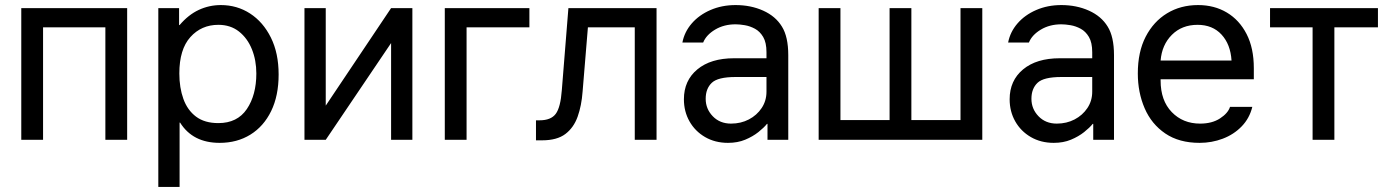

<svg xmlns="http://www.w3.org/2000/svg" viewBox="-20 -552 5486 758"><path d="M64 0V-520H482V0H396V-444H150V0Z M605 186V-520H687V-453H689Q724 -494 765 -513Q806 -532 852 -532Q916 -532 967.5 -498.5Q1019 -465 1049.5 -403.5Q1080 -342 1080 -258Q1080 -174 1050.5 -113.5Q1021 -53 968.5 -20.5Q916 12 847 12Q741 12 691 -68H689V186ZM842 -66Q917 -66 954.5 -121.5Q992 -177 992 -262Q992 -314 974.5 -357.5Q957 -401 923.5 -427.5Q890 -454 842 -454Q775 -454 731.5 -405.5Q688 -357 688 -262Q688 -206 704 -161.5Q720 -117 754 -91.5Q788 -66 842 -66Z M1182 0V-520H1266V-135L1524 -520H1608V0H1524V-382L1266 0Z M1736 0V-520H2070V-444H1822V0Z M2120 2H2096V-77H2110Q2155 -77 2174 -102.5Q2193 -128 2198 -196L2224 -520H2572V0H2486V-444H2301L2280 -190Q2276 -135 2260.5 -91.5Q2245 -48 2212 -23Q2179 2 2120 2Z M2854 12Q2803 12 2763.5 -11Q2724 -34 2702 -73Q2680 -112 2680 -160Q2680 -234 2733 -278Q2786 -322 2878 -322H3006V-346Q3006 -384 2993 -406Q2980 -428 2960.5 -438.5Q2941 -449 2920.5 -452.5Q2900 -456 2884 -456Q2838 -456 2803 -435Q2768 -414 2756 -384H2674Q2682 -426 2711 -459.5Q2740 -493 2785 -512.5Q2830 -532 2884 -532Q2944 -532 2993 -510Q3042 -488 3067 -447Q3092 -407 3092 -334V0H3010V-63H3008Q2996 -48 2974 -30.5Q2952 -13 2922 -0.5Q2892 12 2854 12ZM2866 -64Q2905 -64 2936.5 -80.5Q2968 -97 2987 -125.5Q3006 -154 3006 -190V-248H2884Q2814 -248 2790 -225Q2766 -202 2766 -162Q2766 -122 2794 -93Q2822 -64 2866 -64Z M3212 0V-520H3298V-78H3492V-520H3578V-78H3772V-520H3858V0Z M4140 12Q4089 12 4049.5 -11Q4010 -34 3988 -73Q3966 -112 3966 -160Q3966 -234 4019 -278Q4072 -322 4164 -322H4292V-346Q4292 -384 4279 -406Q4266 -428 4246.5 -438.5Q4227 -449 4206.5 -452.5Q4186 -456 4170 -456Q4124 -456 4089 -435Q4054 -414 4042 -384H3960Q3968 -426 3997 -459.5Q4026 -493 4071 -512.5Q4116 -532 4170 -532Q4230 -532 4279 -510Q4328 -488 4353 -447Q4378 -407 4378 -334V0H4296V-63H4294Q4282 -48 4260 -30.5Q4238 -13 4208 -0.5Q4178 12 4140 12ZM4152 -64Q4191 -64 4222.5 -80.5Q4254 -97 4273 -125.5Q4292 -154 4292 -190V-248H4170Q4100 -248 4076 -225Q4052 -202 4052 -162Q4052 -122 4080 -93Q4108 -64 4152 -64Z M4716 12Q4635 12 4580.5 -25Q4526 -62 4499 -124.5Q4472 -187 4472 -262Q4472 -347 4503 -407Q4534 -467 4587.5 -499.5Q4641 -532 4710 -532Q4774 -532 4823.5 -502.5Q4873 -473 4901.5 -417.5Q4930 -362 4930 -283V-239H4562V-234Q4562 -155 4606 -109.5Q4650 -64 4718 -64Q4765 -64 4796.5 -84.5Q4828 -105 4836 -130H4924Q4913 -85 4882 -53Q4851 -21 4807.5 -4.5Q4764 12 4716 12ZM4708 -454Q4646 -454 4606.5 -414.5Q4567 -375 4562 -313H4842Q4838 -377 4802.5 -415.5Q4767 -454 4708 -454Z M5162 0V-444H4994V-520H5420V-444H5248V0Z"/></svg>

Font: Liter
Style: Regular
Weight: 400
Designer: Anton Skugarov
Foundry: skugi
Version: Version 1.004; ttfautohint (v1.8.4.7-5d5b)